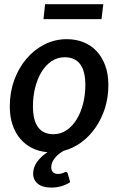

<svg xmlns="http://www.w3.org/2000/svg" viewBox="-20 -700 561 892"><path d="M451.5 -611H182L189.5 -680.5H460ZM133 -206.5Q133 -76.5 228.5 -76.5Q262 -76.5 289.5 -95.2Q317 -114 336.2 -145.5Q355.5 -177 366 -218.2Q376.5 -259.5 376.5 -304.5Q376.5 -370.5 352.2 -402.2Q328 -434 280.5 -434Q246.5 -434 219.2 -415.5Q192 -397 173 -366Q154 -335 143.5 -293.5Q133 -252 133 -206.5ZM306 146Q290 157.5 266.8 164.5Q243.5 171.5 218.5 171.5Q177.5 171.5 155.8 153.8Q134 136 134 107Q134 78.5 151.5 53.2Q169 28 200.5 7Q162 4 130 -11.8Q98 -27.5 74.8 -54.5Q51.5 -81.5 38.5 -119.5Q25.5 -157.5 25.5 -205.5Q25.5 -271 46.2 -328Q67 -385 103 -427.2Q139 -469.5 187.2 -493.8Q235.5 -518 290.5 -518Q332.5 -518 368 -503.8Q403.5 -489.5 429 -462.2Q454.5 -435 469 -395.2Q483.5 -355.5 483.5 -305Q483.5 -248.5 467.8 -198.2Q452 -148 424.2 -107.8Q396.5 -67.5 358.5 -39.2Q320.5 -11 276 0.5Q265.5 6.5 255.2 14.2Q245 22 236.8 31.8Q228.5 41.5 223.2 53Q218 64.5 218 77.5Q218 91.5 226 99.8Q234 108 248.5 108Q257.5 108 263.5 106.5Q269.5 105 273.5 103.5Q277.5 102 280 100.5Q282.5 99 285 99Q292.5 99 294.5 106Z"/></svg>

Font: Lato SemiBold
Style: Italic
Weight: 600
Italic angle: -7°
Designer: Lukasz Dziedzic with Adam Twardoch and Botio Nikoltchev
Foundry: tyPoland Lukasz Dziedzic
Version: Version 2.015; 2015-08-06; http://www.latofonts.com/